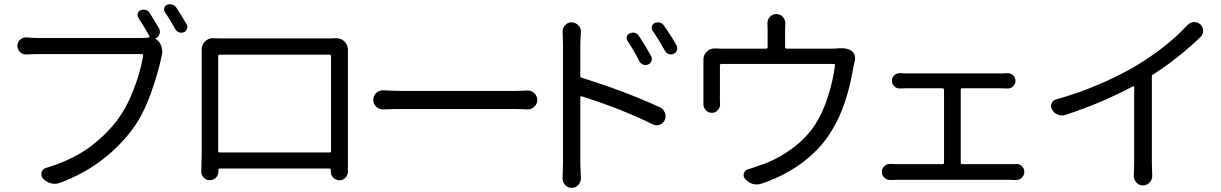

<svg xmlns="http://www.w3.org/2000/svg" viewBox="-20 -869 5927 932"><path d="M752 -731.4Q758.8 -718.8 754.4 -704.6Q750 -690.4 736.3 -683.6Q734.4 -683.6 734.4 -681.6Q734.4 -679.7 735.4 -679.7L737.3 -678.7Q755.9 -667 762.7 -645.5Q767.6 -632.8 767.6 -619.1Q767.6 -610.4 765.6 -601.6Q765.6 -601.6 765.6 -600.6Q745.1 -503.9 707.5 -402.8Q669.9 -301.8 616.2 -232.4Q480.5 -58.6 270.5 18.6Q257.8 23.4 245.1 23.4Q236.3 23.4 226.6 20.5Q204.1 14.6 188.5 -2.9Q180.7 -11.7 180.7 -22.5Q180.7 -27.3 181.6 -32.2Q186.5 -48.8 203.1 -53.7Q320.3 -88.9 401.4 -145Q482.4 -201.2 544.9 -280.3Q592.8 -342.8 627.4 -431.2Q662.1 -519.5 674.8 -598.6Q675.8 -606.4 668 -606.4H163.1Q138.7 -606.4 108.4 -604.5Q107.4 -604.5 106.4 -604.5Q89.8 -604.5 77.1 -616.2Q64.5 -628.9 64.5 -647.5Q64.5 -665 78.1 -676.8Q89.8 -687.5 105.5 -687.5Q106.4 -687.5 108.4 -687.5Q139.6 -684.6 165 -684.6H666Q688.5 -684.6 701.2 -686.5Q704.1 -687.5 705.1 -689.9Q706.1 -692.4 705.1 -694.3Q678.7 -741.2 651.4 -783.2Q645.5 -793 648.9 -804.2Q652.3 -815.4 662.1 -819.3Q674.8 -824.2 687 -820.8Q699.2 -817.4 706.1 -806.6Q728.5 -771.5 752 -731.4ZM781.2 -809.6Q776.4 -816.4 776.4 -823.2Q776.4 -826.2 777.3 -830.1Q780.3 -840.8 791 -845.7Q797.9 -848.6 805.7 -848.6Q810.5 -848.6 815.4 -846.7Q828.1 -843.8 835.9 -832Q859.4 -796.9 885.7 -751Q889.6 -745.1 889.6 -738.3Q889.6 -733.4 887.7 -729.5Q883.8 -717.8 873 -712.9Q866.2 -710 860.4 -710Q854.5 -710 849.6 -711.9Q836.9 -715.8 831.1 -727.5Q803.7 -775.4 781.2 -809.6Z M1586.9 -596.7Q1586.9 -603.5 1579.1 -603.5H1046.9Q1039.1 -603.5 1039.1 -596.7V-136.7Q1039.1 -128.9 1046.9 -128.9H1579.1Q1586.9 -128.9 1586.9 -136.7ZM1668.9 -607.4V-114.3V-36.1Q1668.9 -19.5 1657.2 -6.8Q1645.5 5.9 1627.9 5.9Q1610.4 5.9 1597.7 -6.8Q1585.9 -18.6 1585.9 -36.1V-44.9Q1585.9 -50.8 1579.1 -50.8H1045.9Q1040 -50.8 1040 -44.9Q1040 -37.1 1040 -35.2Q1040 -18.6 1028.3 -6.8Q1015.6 5.9 998.5 5.9Q981.4 5.9 968.8 -6.8Q957 -18.6 957 -35.2L959 -115.2V-607.4V-627.9Q959 -651.4 974.6 -667Q990.2 -683.6 1012.7 -683.6Q1013.7 -683.6 1014.6 -683.6Q1033.2 -682.6 1045.9 -682.6H1583Q1601.6 -682.6 1613.3 -683.6Q1636.7 -683.6 1652.8 -667Q1668.9 -650.4 1668.9 -627.9Z M1841.8 -337.9Q1839.8 -337.9 1838.9 -337.9Q1820.3 -337.9 1806.6 -350.6Q1792 -364.3 1792 -384.3Q1792 -404.3 1806.6 -418Q1820.3 -430.7 1838.9 -430.7Q1839.8 -430.7 1841.8 -430.7Q1889.6 -427.7 1931.6 -427.7H2479.5Q2509.8 -427.7 2538.1 -429.7Q2540 -429.7 2541 -429.7Q2559.6 -429.7 2573.2 -417Q2587.9 -403.3 2587.9 -383.8Q2587.9 -364.3 2573.2 -350.6Q2559.6 -337.9 2542 -337.9Q2540 -337.9 2538.1 -337.9Q2506.8 -339.8 2480.5 -339.8H1931.6Q1883.8 -339.8 1841.8 -337.9Z M3263.7 -649.4Q3267.6 -642.6 3267.6 -634.8Q3267.6 -630.9 3266.6 -626Q3262.7 -614.3 3251 -608.4Q3239.3 -602.5 3227.1 -606.4Q3214.8 -610.4 3208 -622.1Q3178.7 -674.8 3148.4 -719.7Q3141.6 -729.5 3144.5 -740.7Q3147.5 -752 3157.2 -756.8Q3169.9 -762.7 3182.6 -759.3Q3195.3 -755.9 3203.1 -745.1Q3237.3 -696.3 3263.7 -649.4ZM3140.6 -596.7Q3146.5 -585.9 3142.6 -573.7Q3138.7 -561.5 3127 -556.2Q3115.2 -550.8 3102.5 -555.2Q3089.8 -559.6 3084 -571.3Q3055.7 -626 3026.4 -669.9Q3019.5 -679.7 3022.9 -691.4Q3026.4 -703.1 3037.1 -707Q3048.8 -712.9 3061.5 -709.5Q3074.2 -706.1 3081.1 -695.3Q3115.2 -643.6 3140.6 -596.7ZM2796.9 -657.2V-500Q2796.9 -493.2 2804.7 -491.2Q3009.8 -427.7 3182.6 -348.6Q3200.2 -340.8 3207 -322.3Q3210.9 -313.5 3210.9 -304.7Q3210.9 -295.9 3207 -286.1Q3199.2 -269.5 3182.6 -263.7Q3174.8 -260.7 3167 -260.7Q3158.2 -260.7 3148.4 -265.6Q2996.1 -340.8 2803.7 -401.4Q2801.8 -402.3 2799.3 -400.9Q2796.9 -399.4 2796.9 -396.5V-75.2L2799.8 -2Q2799.8 15.6 2787.1 28.3Q2774.4 43 2755.4 43Q2736.3 43 2722.7 28.3Q2710.9 15.6 2710.9 -2L2712.9 -75.2V-657.2L2710.9 -716.8Q2710.9 -733.4 2722.7 -746.1Q2735.4 -760.7 2753.9 -760.7Q2773.4 -760.7 2787.1 -746.1Q2799.8 -733.4 2799.8 -715.8Z M4052.7 -634.8Q4059.6 -634.8 4066.4 -634.8Q4092.8 -634.8 4111.3 -624Q4123 -616.2 4127.9 -603.5Q4130.9 -595.7 4130.9 -586.9Q4130.9 -582 4129.9 -576.2Q4126 -562.5 4123 -546.9Q4092.8 -362.3 4024.4 -247.1Q3973.6 -156.2 3884.3 -86.9Q3794.9 -17.6 3676.8 22.5Q3665 26.4 3653.3 26.4Q3643.6 26.4 3632.8 23.4Q3611.3 16.6 3596.7 -1Q3585.9 -12.7 3591.3 -28.3Q3596.7 -43.9 3612.3 -47.9Q3640.6 -55.7 3668 -66.4Q3746.1 -90.8 3820.3 -144.5Q3894.5 -198.2 3938.5 -266.6Q3975.6 -325.2 4000 -403.3Q4024.4 -481.4 4033.2 -551.8Q4034.2 -558.6 4026.4 -558.6H3482.4Q3474.6 -558.6 3474.6 -551.8V-379.9L3475.6 -363.3Q3475.6 -346.7 3463.9 -334Q3452.1 -321.3 3435.5 -321.3Q3418 -321.3 3406.2 -334Q3394.5 -346.7 3394.5 -363.3V-383.8V-559.6V-580.1Q3394.5 -602.5 3411.1 -618.2Q3425.8 -633.8 3447.3 -633.8Q3448.2 -633.8 3449.2 -633.8Q3465.8 -632.8 3484.4 -632.8H3698.2Q3706.1 -632.8 3706.1 -640.6V-725.6L3705.1 -755.9Q3705.1 -773.4 3716.8 -787.1Q3729.5 -800.8 3749 -800.8Q3767.6 -800.8 3780.3 -787.1Q3792 -773.4 3792 -755.9L3791 -725.6V-640.6Q3791 -632.8 3797.9 -632.8H4014.6Q4037.1 -632.8 4052.7 -634.8Z M4643.6 -79.1Q4643.6 -72.3 4650.4 -72.3H4885.7Q4898.4 -72.3 4911.1 -72.3Q4912.1 -73.2 4913.1 -73.2Q4928.7 -73.2 4940.4 -62.5Q4952.1 -51.8 4952.1 -35.2Q4952.1 -18.6 4940.4 -6.8Q4927.7 4.9 4912.1 4.9Q4911.1 4.9 4910.2 4.9Q4896.5 3.9 4885.7 3.9H4332Q4318.4 3.9 4302.7 4.9Q4301.8 4.9 4300.8 4.9Q4285.2 4.9 4272.5 -6.8Q4260.7 -18.6 4260.7 -35.2Q4260.7 -51.8 4273.4 -62.5Q4284.2 -73.2 4299.8 -73.2Q4300.8 -73.2 4302.7 -73.2Q4318.4 -72.3 4332 -72.3H4554.7Q4562.5 -72.3 4562.5 -79.1V-432.6Q4562.5 -440.4 4554.7 -440.4H4378.9Q4366.2 -440.4 4349.6 -439.5Q4333 -438.5 4321.3 -449.7Q4309.6 -460.9 4309.6 -476.6Q4309.6 -493.2 4321.3 -503.9Q4333 -514.6 4349.6 -513.7Q4365.2 -512.7 4378.9 -512.7H4838.9Q4852.5 -512.7 4869.1 -513.7Q4871.1 -513.7 4872.1 -513.7Q4886.7 -513.7 4897.5 -503.9Q4909.2 -493.2 4909.2 -477.1Q4909.2 -460.9 4897.5 -449.7Q4885.7 -438.5 4869.1 -439.5Q4853.5 -440.4 4838.9 -440.4H4650.4Q4643.6 -440.4 4643.6 -432.6Z M5744.1 -747.1Q5756.8 -760.7 5775.4 -761.7Q5776.4 -761.7 5778.3 -761.7Q5793.9 -761.7 5806.6 -751Q5820.3 -738.3 5820.3 -719.7Q5820.3 -702.1 5807.6 -689.5Q5697.3 -584 5578.1 -507.8Q5571.3 -503.9 5571.3 -497.1V-76.2L5573.2 -14.6Q5573.2 2.9 5560.5 16.6Q5547.9 31.2 5528.3 31.2Q5508.8 31.2 5496.1 16.6Q5483.4 2.9 5483.4 -14.6L5485.4 -76.2V-446.3Q5485.4 -449.2 5483.4 -450.2Q5481.4 -451.2 5479.5 -450.2Q5329.1 -369.1 5152.3 -311.5Q5144.5 -308.6 5135.7 -308.6Q5125 -308.6 5115.2 -312.5Q5096.7 -319.3 5086.9 -336.9Q5082 -345.7 5082 -353.5Q5082 -360.4 5085 -367.2Q5090.8 -382.8 5107.4 -386.7Q5216.8 -417 5323.7 -463.4Q5430.7 -509.8 5510.7 -559.6Q5650.4 -646.5 5744.1 -747.1Z"/></svg>

Font: Gen Jyuu Gothic P Regular
Style: Regular
Weight: 400
Designer: [Source Han Sans]
Ryoko NISHIZUKA  (kana & ideographs); Paul D. Hunt (Latin, Greek & Cyrillic); Wenlong ZHANG  (bopomofo
Version: Version 1.002.20150607